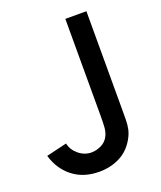

<svg xmlns="http://www.w3.org/2000/svg" viewBox="-136 -807 761 908"><g transform="rotate(-20 244.0 -353.0)"><path d="M207 14.5Q128 14.5 74.2 -27.5Q20.5 -69.5 0 -140.5L103.5 -165Q110.5 -131.5 139.2 -107.8Q168 -84 203.5 -84Q227 -84 252.5 -96Q278 -108 290.5 -135Q299 -153 300.5 -176.2Q302 -199.5 302 -230.5V-720H408V-230.5Q408 -198.5 407.8 -173.5Q407.5 -148.5 402.8 -126.5Q398 -104.5 384.5 -81Q356 -31.5 309.5 -8.5Q263 14.5 207 14.5Z"/></g></svg>

Font: Cns Manrope SemBd
Style: Regular
Weight: 600
Designer: Mikhail Sharanda
Foundry: Mikhail Sharanda
Version: Version 4.504